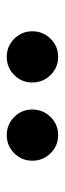

<svg xmlns="http://www.w3.org/2000/svg" viewBox="158 -1188 184 540"><g transform="rotate(90 250.0 -918.0)"><path d="M360 -845Q330 -845 309 -866Q288 -887 288 -917Q288 -947 309 -968.2Q330 -989.5 360 -989.5Q390 -989.5 411 -968.2Q432 -947 432 -917Q432 -887 411 -866Q390 -845 360 -845ZM140 -845Q110 -845 89 -866Q68 -887 68 -917Q68 -947 89 -968.2Q110 -989.5 140 -989.5Q170 -989.5 191 -968.2Q212 -947 212 -917Q212 -887 191 -866Q170 -845 140 -845Z"/></g></svg>

Font: Besley*
Style: Bold
Weight: 700
Designer: Owen Earl
Foundry: indestructible type*
Version: Version 2.000; ttfautohint (v1.8.3)